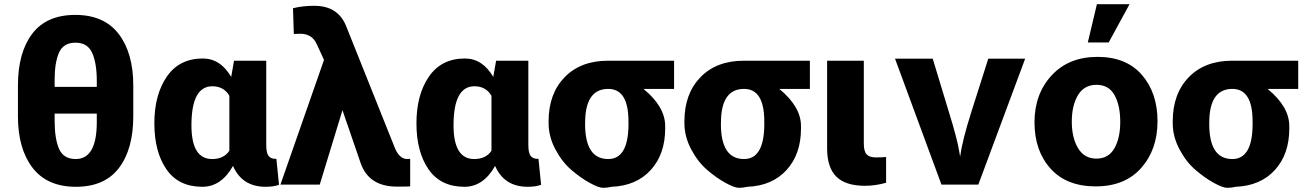

<svg xmlns="http://www.w3.org/2000/svg" viewBox="-20 -856 6291 925"><path d="M66.4 -295.9V-444.3Q66.4 -602.5 135.3 -693.4Q204.1 -784.2 342.8 -784.2Q481.4 -784.2 551.8 -692.4Q622.1 -600.6 622.1 -444.3V-295.9Q622.1 -137.7 553.2 -46.9Q484.4 43.9 345.7 43.9Q207 43.9 136.7 -47.9Q66.4 -139.6 66.4 -295.9ZM243.2 -274.4Q243.2 -187.5 264.6 -138.7Q286.1 -89.8 344.7 -89.8Q446.3 -89.8 446.3 -267.6V-308.6H243.2ZM243.2 -437.5H446.3V-466.8Q446.3 -550.8 424.3 -600.6Q402.3 -650.4 343.8 -650.4Q285.2 -650.4 264.2 -602.1Q243.2 -553.7 243.2 -472.7Z M957 -574.2Q1042 -574.2 1093.8 -485.4L1107.4 -563.5H1262.7V-158.2Q1262.7 -120.1 1273.4 -105.5Q1284.2 -90.8 1306.6 -90.8H1311.5L1324.2 34.2Q1298.8 43.9 1259.8 43.9Q1146.5 43.9 1102.5 -56.6Q1045.9 43.9 955.1 43.9Q839.8 43.9 781.7 -40.5Q723.6 -125 723.6 -262.2Q723.6 -399.4 783.7 -486.8Q843.8 -574.2 957 -574.2ZM902.3 -252Q902.3 -89.8 1002 -89.8Q1058.6 -89.8 1085 -129.9V-394.5Q1058.6 -440.4 1002.9 -440.4Q902.3 -440.4 902.3 -252Z M1331.1 33.2 1541 -567.4 1506.8 -641.6Q1484.4 -693.4 1426.8 -693.4L1395.5 -692.4L1391.6 -816.4Q1438.5 -828.1 1494.1 -828.1Q1608.4 -828.1 1647.5 -730.5L1883.8 -139.6Q1906.2 -89.8 1941.4 -89.8Q1942.4 -89.8 1956.1 -90.8V42Q1954.1 43 1891.6 43Q1755.9 43 1716.8 -72.3L1629.9 -325.2L1520.5 33.2Z M2219.7 -574.2Q2304.7 -574.2 2356.4 -485.4L2370.1 -563.5H2525.4V-158.2Q2525.4 -120.1 2536.1 -105.5Q2546.9 -90.8 2569.3 -90.8H2574.2L2586.9 34.2Q2561.5 43.9 2522.5 43.9Q2409.2 43.9 2365.2 -56.6Q2308.6 43.9 2217.8 43.9Q2102.5 43.9 2044.4 -40.5Q1986.3 -125 1986.3 -262.2Q1986.3 -399.4 2046.4 -486.8Q2106.4 -574.2 2219.7 -574.2ZM2165 -252Q2165 -89.8 2264.6 -89.8Q2321.3 -89.8 2347.7 -129.9V-394.5Q2321.3 -440.4 2265.6 -440.4Q2165 -440.4 2165 -252Z M2623 -262.7V-271.5Q2623 -404.3 2700.2 -483.9Q2777.3 -563.5 2909.2 -563.5H3227.5V-427.7H3080.1Q3184.6 -341.8 3184.6 -249V-236.3Q3184.6 -113.3 3115.2 -37.1Q3045.9 39.1 2926.8 43.9Q2906.2 48.8 2885.3 48.8Q2864.3 48.8 2820.8 24.9Q2777.3 1 2732.4 -37.6Q2687.5 -76.2 2655.3 -137.2Q2623 -198.2 2623 -262.7ZM2798.8 -258.8Q2798.8 -89.8 2910.2 -89.8Q3004.9 -89.8 3007.8 -249V-271.5Q3007.8 -427.7 2910.2 -427.7Q2808.6 -427.7 2799.8 -291Z M3277.3 -262.7V-271.5Q3277.3 -404.3 3354.5 -483.9Q3431.6 -563.5 3563.5 -563.5H3881.8V-427.7H3734.4Q3838.9 -341.8 3838.9 -249V-236.3Q3838.9 -113.3 3769.5 -37.1Q3700.2 39.1 3581.1 43.9Q3560.5 48.8 3539.6 48.8Q3518.6 48.8 3475.1 24.9Q3431.6 1 3386.7 -37.6Q3341.8 -76.2 3309.6 -137.2Q3277.3 -198.2 3277.3 -262.7ZM3453.1 -258.8Q3453.1 -89.8 3564.5 -89.8Q3659.2 -89.8 3662.1 -249V-271.5Q3662.1 -427.7 3564.5 -427.7Q3462.9 -427.7 3454.1 -291Z M3964.8 -140.6V-563.5H4141.6V-164.1Q4141.6 -127 4155.3 -112.3Q4168.9 -97.7 4199.2 -97.7Q4229.5 -97.7 4249 -99.6V24.4Q4197.3 39.1 4147.5 39.1Q4053.7 39.1 4009.3 -4.9Q3964.8 -48.8 3964.8 -140.6Z M4292 -573.2H4473.6L4551.8 -315.4Q4591.8 -186.5 4601.6 -125L4605.5 -101.6Q4616.2 -179.7 4659.2 -315.4L4741.2 -573.2H4918.9L4693.4 33.2H4515.6Z M5041 -43.9Q4963.9 -129.9 4963.9 -266.6Q4963.9 -403.3 5046.4 -492.7Q5128.9 -582 5267.6 -582Q5406.2 -582 5481.4 -495.1Q5556.6 -408.2 5556.6 -272Q5556.6 -135.7 5478 -46.9Q5399.4 42 5258.8 42Q5118.2 42 5041 -43.9ZM5173.3 -397.5Q5143.6 -347.7 5143.6 -270Q5143.6 -192.4 5173.8 -142.1Q5204.1 -91.8 5262.2 -91.8Q5320.3 -91.8 5348.6 -141.1Q5377 -190.4 5377 -269Q5377 -347.7 5349.6 -397.5Q5322.3 -447.3 5262.7 -447.3Q5203.1 -447.3 5173.3 -397.5ZM5220.7 -651.4 5264.6 -835.9H5421.9L5321.3 -651.4Z M5629.9 -262.7V-271.5Q5629.9 -404.3 5707 -483.9Q5784.2 -563.5 5916 -563.5H6234.4V-427.7H6086.9Q6191.4 -341.8 6191.4 -249V-236.3Q6191.4 -113.3 6122.1 -37.1Q6052.7 39.1 5933.6 43.9Q5913.1 48.8 5892.1 48.8Q5871.1 48.8 5827.6 24.9Q5784.2 1 5739.3 -37.6Q5694.3 -76.2 5662.1 -137.2Q5629.9 -198.2 5629.9 -262.7ZM5805.7 -258.8Q5805.7 -89.8 5917 -89.8Q6011.7 -89.8 6014.6 -249V-271.5Q6014.6 -427.7 5917 -427.7Q5815.4 -427.7 5806.6 -291Z"/></svg>

Font: GenEi M Gothic v2 Heavy
Style: Regular
Weight: 800
Version: Version 2.0